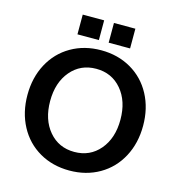

<svg xmlns="http://www.w3.org/2000/svg" viewBox="-128 -1002 1048 1129"><g transform="rotate(15 396.0 -437.0)"><path d="M578.4 -30.3Q498 16.1 396 16.1Q293.9 16.1 213.6 -30.3Q133.3 -76.7 88.6 -160.4Q43.9 -244.1 43.9 -350.1Q43.9 -456.1 88.6 -539.6Q133.3 -623 213.6 -669.4Q293.9 -715.8 396 -715.8Q498 -715.8 578.4 -669.4Q658.7 -623 703.4 -539.6Q748 -456.1 748 -350.1Q748 -244.1 703.4 -160.4Q658.7 -76.7 578.4 -30.3ZM241.5 -167.2Q300.8 -97.2 396 -97.2Q491.2 -97.2 550.5 -167.2Q609.9 -237.3 609.9 -350.1Q609.9 -462.9 550.5 -533Q491.2 -603 396 -603Q300.8 -603 241.5 -533Q182.1 -462.9 182.1 -350.1Q182.1 -237.3 241.5 -167.2ZM425.8 -770V-890.1H556.2V-770ZM235.8 -770V-890.1H366.2V-770Z"/></g></svg>

Font: Uncut Sans
Style: Bold
Weight: 700
Designer: Kasper Nordkvist
Foundry: UNCUT.wtf
Version: Version 1.304;Glyphs 3.2 (3246)